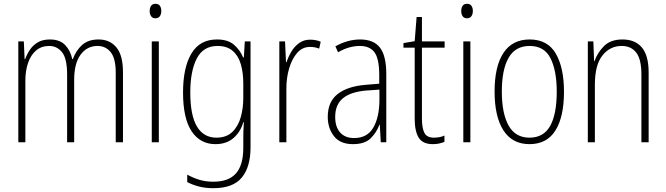

<svg xmlns="http://www.w3.org/2000/svg" viewBox="-20 -746 3494 1007"><path d="M497 -539Q556 -539 590.5 -497.5Q625 -456 625 -367V0H587V-364Q587 -440 560.5 -472.5Q534 -505 492 -505Q436 -505 402.5 -459Q369 -413 369 -328V0H332V-355Q332 -439 305.5 -472Q279 -505 238 -505Q197 -505 169 -481Q141 -457 127 -415.5Q113 -374 113 -323V0H76V-529H105L109 -436H112Q121 -461 136.5 -484.5Q152 -508 177.5 -523.5Q203 -539 242 -539Q294 -539 322 -509.5Q350 -480 359 -436H362Q379 -482 411 -510.5Q443 -539 497 -539Z M796 -726Q812 -726 819 -715Q826 -704 826 -689Q826 -671 818 -660.5Q810 -650 795 -650Q780 -650 772.5 -661Q765 -672 765 -688Q765 -704 772 -715Q779 -726 796 -726ZM813 -529V0H776V-529Z M1118 -539Q1175 -539 1207 -511.5Q1239 -484 1255 -445H1259L1264 -529H1294V27Q1294 130 1248 185.5Q1202 241 1099 241Q1058 241 1024.5 232.5Q991 224 962 209V170Q993 187 1026 197Q1059 207 1099 207Q1179 207 1217.5 163.5Q1256 120 1256 30V-10Q1256 -33 1256.5 -55Q1257 -77 1259 -105H1256Q1241 -53 1204 -21.5Q1167 10 1110 10Q1030 10 985 -57.5Q940 -125 940 -261Q940 -392 984 -465.5Q1028 -539 1118 -539ZM1121 -505Q1046 -505 1012 -439Q978 -373 978 -261Q978 -141 1013 -82.5Q1048 -24 1115 -24Q1168 -24 1199 -54.5Q1230 -85 1243 -132.5Q1256 -180 1256 -232V-308Q1256 -365 1243 -409.5Q1230 -454 1200 -479.5Q1170 -505 1121 -505Z M1607 -538Q1621 -538 1635 -535.5Q1649 -533 1662 -527L1654 -491Q1644 -495 1632 -497.5Q1620 -500 1606 -500Q1566 -500 1538.5 -468.5Q1511 -437 1496.5 -387.5Q1482 -338 1482 -283V0H1445V-529H1475L1480 -420H1483Q1492 -448 1508 -475Q1524 -502 1548.5 -520Q1573 -538 1607 -538Z M1869 -539Q1940 -539 1973 -496Q2006 -453 2006 -357V0H1977L1972 -92H1970Q1955 -51 1924 -20.5Q1893 10 1831 10Q1764 10 1731.5 -32Q1699 -74 1699 -133Q1699 -212 1750.5 -252.5Q1802 -293 1896 -301L1969 -307V-353Q1969 -437 1944.5 -471Q1920 -505 1867 -505Q1841 -505 1813 -497.5Q1785 -490 1753 -472L1739 -503Q1769 -520 1802 -529.5Q1835 -539 1869 -539ZM1899 -271Q1819 -264 1778.5 -230.5Q1738 -197 1738 -133Q1738 -80 1764 -51Q1790 -22 1837 -22Q1906 -22 1937.5 -76Q1969 -130 1970 -218V-276Z M2256 -24Q2272 -24 2286.5 -27Q2301 -30 2311 -35V-2Q2299 3 2284 6.5Q2269 10 2250 10Q2197 10 2176 -24Q2155 -58 2155 -124V-496H2096V-520L2155 -530L2165 -657H2193V-529H2312V-496H2193V-124Q2193 -74 2206 -49Q2219 -24 2256 -24Z M2430 -726Q2446 -726 2453 -715Q2460 -704 2460 -689Q2460 -671 2452 -660.5Q2444 -650 2429 -650Q2414 -650 2406.5 -661Q2399 -672 2399 -688Q2399 -704 2406 -715Q2413 -726 2430 -726ZM2447 -529V0H2410V-529Z M2938 -265Q2938 -133 2893 -61.5Q2848 10 2757 10Q2667 10 2620.5 -62Q2574 -134 2574 -266Q2574 -398 2620.5 -468.5Q2667 -539 2758 -539Q2852 -539 2895 -465Q2938 -391 2938 -265ZM2612 -266Q2612 -151 2647.5 -87.5Q2683 -24 2757 -24Q2831 -24 2865.5 -85.5Q2900 -147 2900 -266Q2900 -375 2867.5 -440Q2835 -505 2758 -505Q2683 -505 2647.5 -443Q2612 -381 2612 -266Z M3245 -539Q3311 -539 3346.5 -497Q3382 -455 3382 -365V0H3344V-356Q3344 -435 3317 -470Q3290 -505 3241 -505Q3179 -505 3139.5 -455Q3100 -405 3100 -302V0H3063V-529H3092L3096 -425H3098Q3113 -469 3147.5 -504Q3182 -539 3245 -539Z"/></svg>

Font: Noto Sans Arabic Cond ExtLt
Style: Regular
Weight: 200
Width: 3
Designer: Monotype Design Team, Nadine Chahine, Nizar Qandah and Khaled Hosny
Foundry: Monotype Imaging Inc.
Version: Version 2.012; ttfautohint (v1.8.4.7-5d5b)